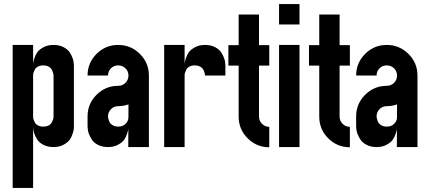

<svg xmlns="http://www.w3.org/2000/svg" viewBox="-20 -720 2097 940"><path d="M42 -500H142.1V-399.9Q142.1 -403.8 142.6 -410.9Q143.1 -418 148.4 -435.1Q153.8 -452.1 163.3 -465.1Q172.9 -478 193.4 -489Q213.9 -500 241.9 -500Q270 -500 290.5 -489.5Q311 -479 320.6 -464.6Q330.1 -450.2 335.4 -435.5Q340.8 -420.9 340.8 -410.2L341.8 -399.9V-351.1V-149.9V-100.1Q341.8 -96.2 341.3 -89.1Q340.8 -82 335.4 -64.9Q330.1 -47.9 320.6 -34.9Q311 -22 290.5 -11Q270 0 241.9 0Q213.9 0 193.4 -10.5Q172.9 -21 163.3 -35.4Q153.8 -49.8 148.4 -64.5Q143.1 -79.1 143.1 -89.8L142.1 -100.1V200.2H42ZM191.9 -399.9Q176.8 -399.9 165.8 -394Q154.8 -388.2 150.4 -379.2Q146 -370.1 144 -364Q142.1 -357.9 142.1 -352.1V-147.9Q142.1 -142.1 144 -136Q146 -129.9 150.4 -120.8Q154.8 -111.8 165.8 -106Q176.8 -100.1 191.9 -100.1Q207 -100.1 217.5 -105.5Q228 -110.8 232.9 -119.9Q237.8 -128.9 240 -135.5Q242.2 -142.1 242.2 -147V-350.1Q242.2 -352.1 241.7 -355.5Q241.2 -358.9 238.5 -367.4Q235.8 -376 231.4 -382.6Q227.1 -389.2 216.6 -394.5Q206.1 -399.9 191.9 -399.9Z M709 -350.1V0H607.9L608.4 -88.9Q608.4 -83.5 602.1 -64.9Q596.7 -47.9 587.2 -34.9Q577.6 -22 557.1 -11Q536.6 0 508.8 0Q481 0 460.4 -10.5Q439.9 -21 430.4 -35.4Q420.9 -49.8 415.3 -64.5Q409.7 -79.1 409.7 -89.8L408.7 -100.1V-149.9Q408.7 -211.9 452.6 -255.9Q496.6 -299.8 558.6 -299.8Q579.6 -299.8 594.2 -314.5Q608.9 -329.1 608.9 -350.1Q608.9 -371.1 594.2 -385.5Q579.6 -399.9 558.6 -399.9Q537.6 -399.9 523.2 -385.5Q508.8 -371.1 508.8 -350.1H408.7Q408.7 -412.1 452.6 -456.1Q496.6 -500 558.6 -500Q620.6 -500 664.8 -456.1Q709 -412.1 709 -350.1ZM558.6 -100.1Q580.6 -100.1 593.3 -112.5Q606 -125 607.9 -137.2L608.9 -149.9V-209Q585 -200.2 558.6 -200.2Q537.6 -200.2 523.2 -185.5Q508.8 -170.9 508.8 -149.9Q508.8 -147.9 509.3 -144.5Q509.8 -141.1 512.2 -132.6Q514.6 -124 519.3 -117.4Q523.9 -110.8 534.2 -105.5Q544.4 -100.1 558.6 -100.1Z M783.7 -500H883.8V-399.9Q883.8 -403.8 884.3 -410.9Q884.8 -418 890.1 -435.1Q895.5 -452.1 905 -465.1Q914.6 -478 935.1 -489Q955.6 -500 983.6 -500Q1011.7 -500 1032.2 -489.5Q1052.7 -479 1062.3 -464.6Q1071.8 -450.2 1077.1 -435.5Q1082.5 -420.9 1082.5 -410.2L1083.5 -399.9V-350.1H983.9Q983.9 -352.1 983.4 -355.5Q982.9 -358.9 980.2 -367.4Q977.5 -376 973.1 -382.6Q968.8 -389.2 958.3 -394.5Q947.8 -399.9 933.6 -399.9Q918.5 -399.9 907.5 -394Q896.5 -388.2 892.1 -379.2Q887.7 -370.1 885.7 -364Q883.8 -357.9 883.8 -352.1V0H783.7Z M1148.4 -648.9H1248V-499H1298.3V-398.9H1248V-148.9Q1248 -128.9 1262.7 -114Q1277.3 -99.1 1298.3 -99.1V1Q1236.3 1 1192.4 -43Q1148.4 -86.9 1148.4 -148.9V-398.9H1098.1V-499H1148.4Z M1346.2 -700.2H1446.3V-600.1H1346.2ZM1346.2 -500H1446.3V0H1346.2Z M1543 -648.9H1642.6V-499H1692.9V-398.9H1642.6V-148.9Q1642.6 -128.9 1657.2 -114Q1671.9 -99.1 1692.9 -99.1V1Q1630.9 1 1586.9 -43Q1543 -86.9 1543 -148.9V-398.9H1492.7V-499H1543Z M2023.9 -350.1V0H1922.9L1923.3 -88.9Q1923.3 -83.5 1917 -64.9Q1911.6 -47.9 1902.1 -34.9Q1892.6 -22 1872.1 -11Q1851.6 0 1823.7 0Q1795.9 0 1775.4 -10.5Q1754.9 -21 1745.4 -35.4Q1735.8 -49.8 1730.2 -64.5Q1724.6 -79.1 1724.6 -89.8L1723.6 -100.1V-149.9Q1723.6 -211.9 1767.6 -255.9Q1811.5 -299.8 1873.5 -299.8Q1894.5 -299.8 1909.2 -314.5Q1923.8 -329.1 1923.8 -350.1Q1923.8 -371.1 1909.2 -385.5Q1894.5 -399.9 1873.5 -399.9Q1852.5 -399.9 1838.1 -385.5Q1823.7 -371.1 1823.7 -350.1H1723.6Q1723.6 -412.1 1767.6 -456.1Q1811.5 -500 1873.5 -500Q1935.5 -500 1979.7 -456.1Q2023.9 -412.1 2023.9 -350.1ZM1873.5 -100.1Q1895.5 -100.1 1908.2 -112.5Q1920.9 -125 1922.9 -137.2L1923.8 -149.9V-209Q1899.9 -200.2 1873.5 -200.2Q1852.5 -200.2 1838.1 -185.5Q1823.7 -170.9 1823.7 -149.9Q1823.7 -147.9 1824.2 -144.5Q1824.7 -141.1 1827.1 -132.6Q1829.6 -124 1834.2 -117.4Q1838.9 -110.8 1849.1 -105.5Q1859.4 -100.1 1873.5 -100.1Z"/></svg>

Font: OSP-DIN
Style: DIN
Weight: 500
Width: 3
Version: Version 001.000